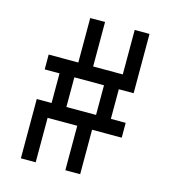

<svg xmlns="http://www.w3.org/2000/svg" viewBox="-97 -704 694 782"><g transform="rotate(15 250.0 -312.5)"><path d="M250 -437.5H375V-625H437.5V-375H375V-250H437.5V-187.5H312.5V0H250V-187.5H125V0H62.5V-250H125V-375H62.5V-437.5H187.5V-625H250ZM312.5 -250V-375H187.5V-250Z"/></g></svg>

Font: 寒蝉点阵体 16px
Style: Regular
Weight: 400
Designer: Designed by Warren2060
Foundry: ChillType
Version: Version 1.000